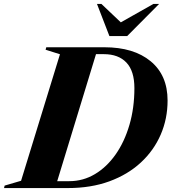

<svg xmlns="http://www.w3.org/2000/svg" viewBox="-70 -955 870 975"><path d="M234.5 -679.5 161.5 -702.5 165 -715H460Q609 -715 695 -644Q781 -573 781 -444.5Q781 -352 746 -271.2Q711 -190.5 645 -129.5Q579 -68.5 485.5 -34.2Q392 0 274.5 0H-49.5L-46.5 -12.5L37 -37ZM282 -35Q352 -35 412 -70.8Q472 -106.5 517 -170.5Q562 -234.5 587.2 -320.5Q612.5 -406.5 612.5 -507.5Q612.5 -594.5 572 -637.2Q531.5 -680 457 -680H417.5L220.5 -35ZM738 -935 576 -772H485.5L422.5 -935H445L543.5 -841.5L709 -935Z"/></svg>

Font: Newsreader Display
Style: Bold Italic
Weight: 700
Italic angle: -17°
Designer: Hugues Gentile
Foundry: Production Type
Version: Version 1.001